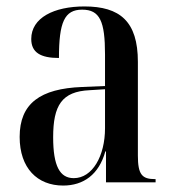

<svg xmlns="http://www.w3.org/2000/svg" viewBox="-20 -566 537 596"><path d="M176 10C239 10 287 -24 307 -96H309V0H463V-10H461C421 -10 408 -24 408 -83V-374C408 -500 352 -546 242 -546C148 -546 77 -511 77 -445C77 -403 106 -386 163 -386C163 -497 180 -536 235 -536C290 -536 306 -500 306 -397V-299L235 -296C105 -291 41 -245 41 -141C41 -44 96 10 176 10ZM209 -13C166 -13 145 -50 145 -140C145 -239 172 -282 258 -286L306 -289V-168C306 -82 267 -13 209 -13Z"/></svg>

Font: Noto Serif Display Condensed Medium
Style: Regular
Weight: 500
Width: 3
Designer: Monotype Design Team
Foundry: Monotype Imaging Inc.
Version: Version 2.009